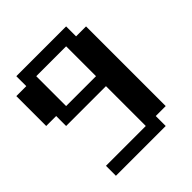

<svg xmlns="http://www.w3.org/2000/svg" viewBox="-176 -739 852 852"><g transform="rotate(-45 250.0 -312.5)"><path d="M0 -562.5H62.5V-625H375V-562.5H437.5V-62.5H375V0H62.5V-62.5H312.5V-312.5H62.5V-375H0ZM125 -562.5V-375H312.5V-562.5Z"/></g></svg>

Font: NeoDunggeunmo Code
Style: Regular
Weight: 400
Monospace: yes
Version: Version 1.600